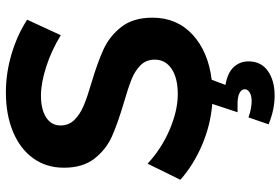

<svg xmlns="http://www.w3.org/2000/svg" viewBox="-174 -578 975 668"><g transform="rotate(-90 314.0 -243.5)"><path d="M361 -413Q432 -392 477.5 -371Q523 -350 555 -309Q587 -268 587 -201Q587 -116 528 -61.5Q469 -7 371 5L353 53Q395 60 415 81.5Q435 103 435 133Q435 177 401.5 200.5Q368 224 316 224Q267 224 216 203L240 133Q271 144 297 144Q316 144 327 137Q338 130 338 120Q338 109 325 102Q312 95 288 95H258L287 7Q213 1 144 -28.5Q75 -58 23 -104L79 -218Q132 -169 198 -141Q264 -113 321 -113Q377 -113 409 -134.5Q441 -156 441 -193Q441 -223 421.5 -242.5Q402 -262 372 -274Q342 -286 290 -301Q219 -322 174 -342Q129 -362 97 -402.5Q65 -443 65 -509Q65 -570 97.5 -615.5Q130 -661 189.5 -686Q249 -711 327 -711Q395 -711 461.5 -691Q528 -671 580 -637L526 -520Q472 -553 415.5 -571Q359 -589 316 -589Q268 -589 240 -571Q212 -553 212 -521Q212 -492 231.5 -472.5Q251 -453 280.5 -440.5Q310 -428 361 -413Z"/></g></svg>

Font: Montserrat arm2 Medium
Style: Regular
Weight: 500
Designer: Julieta Ulanovsky
Foundry: Julieta Ulanovsky
Version: Version 6.000